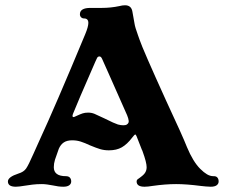

<svg xmlns="http://www.w3.org/2000/svg" viewBox="-20 -698 859 728"><path d="M10 -10Q10 -27 50 -40Q70 -46 79 -59Q88 -72 106 -113L128 -162Q190 -296 303 -568Q315 -597 315 -611Q315 -628 299 -628Q292 -628 287.5 -632.5Q283 -637 283 -644Q283 -668 323 -668H366Q400 -668 433 -675Q444 -678 454 -678Q478 -678 482 -654L490 -609Q492 -595 503 -565L509 -548Q521 -512 610 -316Q673 -181 689 -140Q712 -85 739 -58Q753 -44 765 -37Q777 -30 789 -30H791Q800 -30 804.5 -24.5Q809 -19 809 -10Q809 -1 801.5 4.5Q794 10 779 10Q770 10 760.5 9Q751 8 741 7Q687 0 648 0Q607 0 558 7Q540 10 528 10Q498 10 498 -10Q498 -15 501.5 -18Q505 -21 510 -24Q514 -27 519 -31Q524 -35 528 -40Q536 -50 536 -64Q536 -82 521 -123Q520 -127 518 -130L498 -181Q495 -188 493 -188Q490 -188 481 -176Q462 -151 442 -139.5Q422 -128 393 -128Q375 -128 360 -132.5Q345 -137 321 -147Q302 -156 286.5 -161Q271 -166 254 -166Q234 -166 222 -158Q210 -150 203 -134Q193 -107 188.5 -92.5Q184 -78 184 -64Q184 -30 230 -30Q240 -30 245 -24.5Q250 -19 250 -10Q250 -1 242.5 4.5Q235 10 220 10Q202 10 180 5Q170 3 159 1.5Q148 0 139 0Q119 0 103 2Q87 4 75 6Q51 10 40 10Q10 10 10 -10ZM461 -226Q469 -231 468 -240Q467 -249 462 -261L392 -419L367 -475Q363 -484 357 -484Q350 -484 347 -476L341 -463Q271 -303 257 -267Q252 -254 259 -254Q261 -254 269 -258Q284 -265 293 -268Q302 -271 314 -271Q327 -271 338 -266.5Q349 -262 376 -249L378 -248Q414 -230 427 -226Q438 -223 447.5 -223Q457 -223 461 -226Z"/></svg>

Font: Raigarh
Style: Regular
Weight: 400
Designer: jaikishan Patel
Foundry: MagicType
Version: Version 1.000;FEAKit 1.0